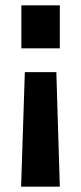

<svg xmlns="http://www.w3.org/2000/svg" viewBox="-20 -520 304 719"><path d="M73 -250 59 179H204L191 -250ZM60 -500V-339H204V-500Z"/></svg>

Font: RazerF5
Style: Bold
Weight: 700
Foundry: Razer Inc.
Version: Version 2